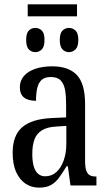

<svg xmlns="http://www.w3.org/2000/svg" viewBox="-20 -850 494 880"><path d="M107 -775V-830H333V-775ZM142 -611Q124 -611 112 -623.5Q100 -636 100 -667Q100 -698 112 -710Q124 -722 142 -722Q159 -722 171.5 -710Q184 -698 184 -667Q184 -636 171.5 -623.5Q159 -611 142 -611ZM296 -611Q279 -611 266.5 -623.5Q254 -636 254 -667Q254 -698 266.5 -710Q279 -722 296 -722Q313 -722 326 -710Q339 -698 339 -667Q339 -636 326 -623.5Q313 -611 296 -611ZM159 10Q125 10 98 -7.5Q71 -25 54.5 -60.5Q38 -96 38 -150Q38 -230 82.5 -267.5Q127 -305 218 -309L283 -312V-373Q283 -411 278 -438.5Q273 -466 258 -481.5Q243 -497 213 -497Q185 -497 170.5 -483.5Q156 -470 150.5 -445.5Q145 -421 145 -388Q108 -388 89.5 -403.5Q71 -419 71 -450Q71 -480 89.5 -501.5Q108 -523 141.5 -534.5Q175 -546 220 -546Q294 -546 332 -506.5Q370 -467 370 -372V-113Q370 -85 375 -69.5Q380 -54 390.5 -47.5Q401 -41 419 -41H422V0H303L291 -88H285Q268 -60 252 -37.5Q236 -15 214.5 -2.5Q193 10 159 10ZM187 -42Q217 -42 238.5 -61.5Q260 -81 272 -115Q284 -149 284 -191V-273L238 -270Q197 -268 172.5 -253Q148 -238 138 -211Q128 -184 128 -144Q128 -113 134 -90Q140 -67 153.5 -54.5Q167 -42 187 -42Z"/></svg>

Font: Noto Serif ExtraCondensed
Style: Regular
Weight: 400
Width: 2
Designer: Monotype Design Team
Foundry: Monotype Imaging Inc.
Version: Version 2.013